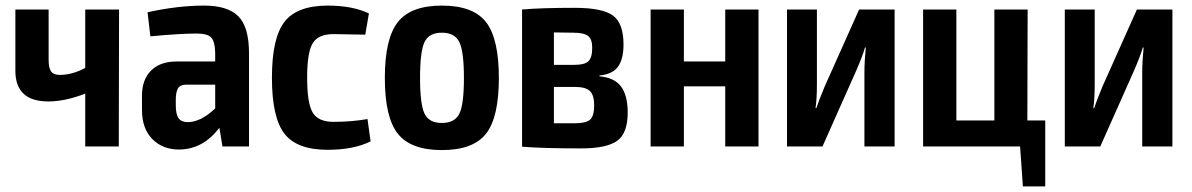

<svg xmlns="http://www.w3.org/2000/svg" viewBox="-20 -524 4266 687"><path d="M406 -490 405 0H285V-189Q213 -161 153 -161Q35 -161 35 -271V-490H154V-311Q154 -280 163 -268Q172 -256 194 -256Q239 -256 285 -281V-490Z M711 -504Q794 -504 832.5 -466Q871 -428 871 -333V0H776L765 -67Q706 11 620 11Q562 11 525 -26.5Q488 -64 488 -131V-181Q488 -239 520.5 -271.5Q553 -304 612 -304H750V-334Q749 -376 735.5 -390Q722 -404 683 -404Q625 -404 518 -394L508 -480Q615 -504 711 -504ZM652 -87Q698 -87 750 -136V-221H643Q623 -220 616 -206.5Q609 -193 609 -166V-147Q609 -115 619 -101Q629 -87 652 -87Z M1153 -504Q1241 -504 1300 -476L1287 -400Q1201 -402 1173 -402Q1119 -402 1099 -369.5Q1079 -337 1079 -246Q1079 -154 1099 -121Q1119 -88 1173 -88Q1237 -88 1295 -98L1306 -18Q1245 12 1152 12Q1042 12 997.5 -46Q953 -104 953 -246Q953 -388 998 -446Q1043 -504 1153 -504Z M1561 -504Q1673 -504 1719 -445Q1765 -386 1765 -245Q1765 -104 1719 -45.5Q1673 13 1561 13Q1450 13 1403.5 -45.5Q1357 -104 1357 -245Q1357 -386 1403.5 -445Q1450 -504 1561 -504ZM1483 -245Q1483 -151 1499 -117.5Q1515 -84 1561 -84Q1607 -84 1623.5 -117Q1640 -150 1640 -245Q1640 -340 1623.5 -373.5Q1607 -407 1561 -407Q1515 -407 1499 -373.5Q1483 -340 1483 -245Z M2125 -254V-251Q2179 -246 2202.5 -214Q2226 -182 2226 -121Q2226 -47 2188 -20Q2150 7 2060 7Q1924 7 1848 1V-490Q1916 -496 2037 -496Q2135 -496 2173 -468.5Q2211 -441 2211 -365Q2211 -312 2191 -285Q2171 -258 2125 -254ZM2099 -353Q2099 -384 2084 -395.5Q2069 -407 2031 -407L1962 -408V-292H2037Q2072 -292 2085.5 -305Q2099 -318 2099 -353ZM1962 -83H2039Q2077 -83 2091.5 -96Q2106 -109 2106 -147Q2106 -184 2090.5 -198.5Q2075 -213 2037 -213H1962Z M2694 -490V0H2575V-215H2427V0H2308V-490H2427V-304H2575V-490Z M3181 0H3073V-265Q3073 -304 3078 -354H3075Q3067 -325 3044 -272L2923 0H2796V-490H2903V-223Q2903 -168 2898 -137H2901Q2909 -162 2931 -215L3054 -490H3181Z M3720 -93V143H3640L3630 0H3283V-490H3402V-93H3538V-490H3657L3656 -93Z M4175 0H4067V-265Q4067 -304 4072 -354H4069Q4061 -325 4038 -272L3917 0H3790V-490H3897V-223Q3897 -168 3892 -137H3895Q3903 -162 3925 -215L4048 -490H4175Z"/></svg>

Font: Exo 2 Semi Bold Condensed
Style: Regular
Weight: 600
Width: 3
Designer: Natanael Gama
Version: Version 1.001;PS 001.001;hotconv 1.0.70;makeotf.lib2.5.58329